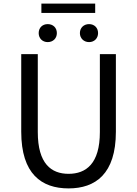

<svg xmlns="http://www.w3.org/2000/svg" viewBox="-20 -1034 761 1067"><path d="M361 13C510 13 624 -67 624 -302V-733H535V-300C535 -124 458 -68 361 -68C265 -68 190 -124 190 -300V-733H98V-302C98 -67 211 13 361 13ZM245 -800C275 -800 296 -821 296 -850C296 -880 275 -900 245 -900C216 -900 195 -880 195 -850C195 -821 216 -800 245 -800ZM210 -962H509V-1014H210ZM475 -800C504 -800 525 -821 525 -850C525 -880 504 -900 475 -900C446 -900 424 -880 424 -850C424 -821 446 -800 475 -800Z"/></svg>

Font: Noto Sans CJK HK
Style: Regular
Weight: 400
Designer: Ryoko NISHIZUKA 西塚涼子 (kana, bopomofo & ideographs); Paul D. Hunt (Latin, Greek & Cyrillic); Sandoll Communications 산돌커뮤니
Foundry: Adobe
Version: Version 2.004;hotconv 1.0.118;makeotfexe 2.5.65603